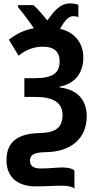

<svg xmlns="http://www.w3.org/2000/svg" viewBox="-20 -885 571 1127"><path d="M390 -865C331 -865 294 -815 258 -765C229 -800 201 -834 176 -855H86V-843C113 -811 155 -755 179 -719C121 -709 76 -686 32 -652L89 -558C129 -591 177 -611 232 -611C297 -611 330 -581 330 -526C330 -459 294 -426 183 -426H123V-316H188C291 -316 347 -284 347 -211C347 -136 306 -106 213 -104C76 -101 18 -46 18 56C18 145 73 209 189 209C252 209 295 205 345 205C378 205 405 211 417 222V116C407 106 383 98 346 98C312 98 273 104 219 104C175 104 156 88 156 58C156 24 179 9 251 8C398 6 489 -74 489 -202C489 -299 434 -360 329 -372V-376C417 -393 469 -453 469 -548C469 -632 419 -695 333 -716C357 -761 382 -790 409 -790C422 -790 433 -788 440 -785V-857C430 -861 413 -865 390 -865Z"/></svg>

Font: Noto Sans Display SemiCondensed
Style: Bold
Weight: 700
Width: 4
Designer: Monotype Design Team
Foundry: Monotype Imaging Inc.
Version: Version 1.900